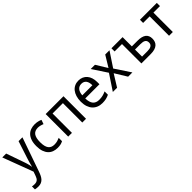

<svg xmlns="http://www.w3.org/2000/svg" viewBox="236 -1767 3229 3229"><g transform="rotate(-45 1850.0 -153.0)"><path d="M4.9 -536.1H97.2L202.1 -236.8Q209 -217.3 216.1 -195.8Q223.1 -174.3 229.2 -152.8Q235.4 -131.3 239.7 -111.3Q244.1 -91.3 246.1 -74.2H249Q251.5 -86.4 256.8 -107.4Q262.2 -128.4 268.8 -152.1Q275.4 -175.8 282.5 -198.7Q289.6 -221.7 294.9 -237.8L392.1 -536.1H483.9L272 69.8Q258.3 109.4 242.4 140.9Q226.6 172.4 205.6 194.3Q184.6 216.3 156.2 228.3Q127.9 240.2 88.9 240.2Q63.5 240.2 44.9 237.5Q26.4 234.9 13.2 231.9V161.1Q23.4 163.6 39.1 165.3Q54.7 167 71.8 167Q95.2 167 112.3 161.4Q129.4 155.8 142.1 145Q154.8 134.3 163.8 118.7Q172.9 103 180.2 83L208 4.9Z M778.8 9.8Q729.5 9.8 686.5 -5.6Q643.6 -21 611.8 -54.4Q580.1 -87.9 562 -139.9Q543.9 -191.9 543.9 -265.1Q543.9 -341.8 562.5 -395.3Q581.1 -448.7 613.5 -482.2Q646 -515.6 689.5 -530.8Q732.9 -545.9 782.7 -545.9Q820.8 -545.9 857.2 -537.6Q893.6 -529.3 918 -517.1L891.6 -441.9Q880.4 -446.8 866.7 -451.4Q853 -456.1 838.4 -459.7Q823.7 -463.4 809.6 -465.6Q795.4 -467.8 782.7 -467.8Q706.1 -467.8 670.9 -418.7Q635.7 -369.6 635.7 -266.1Q635.7 -163.1 671.1 -115.5Q706.5 -67.9 778.8 -67.9Q818.4 -67.9 850.3 -76.9Q882.3 -85.9 908.7 -98.1V-19Q882.3 -4.9 852.3 2.4Q822.3 9.8 778.8 9.8Z M1125.5 0H1036.6V-536.1H1460.4V0H1371.6V-460.9H1125.5Z M1842.8 9.8Q1789.1 9.8 1744.6 -8.3Q1700.2 -26.4 1668.2 -61Q1636.2 -95.7 1618.7 -147Q1601.1 -198.2 1601.1 -264.2Q1601.1 -330.6 1617.2 -382.8Q1633.3 -435.1 1662.6 -471.4Q1691.9 -507.8 1732.7 -526.9Q1773.4 -545.9 1822.8 -545.9Q1871.1 -545.9 1909.7 -528.6Q1948.2 -511.2 1975.1 -479.7Q2002 -448.2 2016.4 -404.1Q2030.8 -359.9 2030.8 -306.2V-251H1692.9Q1695.3 -156.7 1732.7 -112.3Q1770 -67.9 1843.8 -67.9Q1868.7 -67.9 1889.9 -70.3Q1911.1 -72.8 1930.9 -77.4Q1950.7 -82 1969.2 -89.1Q1987.8 -96.2 2006.8 -105V-25.9Q1987.3 -16.6 1968.5 -9.8Q1949.7 -2.9 1929.9 1.5Q1910.2 5.9 1888.9 7.8Q1867.7 9.8 1842.8 9.8ZM1820.8 -472.2Q1765.1 -472.2 1732.7 -434.1Q1700.2 -396 1694.8 -323.2H1935.1Q1935.1 -356.4 1928.5 -384Q1921.9 -411.6 1908 -431.2Q1894 -450.7 1872.6 -461.4Q1851.1 -472.2 1820.8 -472.2Z M2280.3 -274.9 2107.9 -536.1H2209L2331.1 -335.9L2453.1 -536.1H2554.2L2380.9 -274.9L2563 0H2461.9L2331.1 -212.9L2199.2 0H2098.1Z M2866.2 -315.9H3001Q3104.5 -315.9 3154.3 -277.8Q3204.1 -239.7 3204.1 -164.1Q3204.1 -126.5 3192.6 -96.2Q3181.2 -65.9 3156.5 -44.4Q3131.8 -22.9 3093 -11.5Q3054.2 0 2999 0H2776.9V-460.9H2601.1V-536.1H2866.2ZM3117.2 -157.2Q3117.2 -181.2 3109.1 -197.3Q3101.1 -213.4 3085.2 -223.1Q3069.3 -232.9 3045.9 -237.1Q3022.5 -241.2 2991.2 -241.2H2866.2V-73.2H2993.2Q3020 -73.2 3042.7 -77.4Q3065.4 -81.5 3082 -91.6Q3098.6 -101.6 3107.9 -117.7Q3117.2 -133.8 3117.2 -157.2Z M3680.2 -460.9H3524.4V0H3435.1V-460.9H3279.3V-536.1H3680.2Z"/></g></svg>

Font: Droid Sans
Style: Regular
Weight: 400
Foundry: Ascender Corporation
Version: Version 1.00 build 114